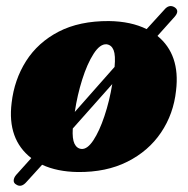

<svg xmlns="http://www.w3.org/2000/svg" viewBox="-20 -543 608 620"><path d="M32.5 53Q24 48.5 24.2 39.8Q24.5 31 32 22L81 -32.5Q3 -93 17.5 -210.5Q26 -285.5 64.2 -345.8Q102.5 -406 169.5 -440.8Q236.5 -475.5 332 -475Q403 -474 453.5 -449L510 -511Q525.5 -530 543 -520Q561 -509 544.5 -489.5L488.5 -427Q562.5 -366.5 548.5 -250.5Q540.5 -175 500 -115Q459.5 -55 391.2 -20.8Q323 13.5 231 12.5Q164.5 11.5 116 -11L66 44Q49 64 32.5 53ZM324 -400Q303 -401.5 282.2 -369.2Q261.5 -337 245.5 -286.2Q229.5 -235.5 221.5 -181.5L350 -327Q353.5 -364.5 346.8 -381.2Q340 -398 324 -400ZM243 -62Q262 -60.5 281.5 -90Q301 -119.5 317.2 -168Q333.5 -216.5 342.5 -271.5L215 -128Q213 -94.5 220.5 -79Q228 -63.5 243 -62Z"/></svg>

Font: Fraunces 72pt Soft Black
Style: Italic
Weight: 900
Italic angle: -16°
Version: Version 1.000;[b76b70a41]